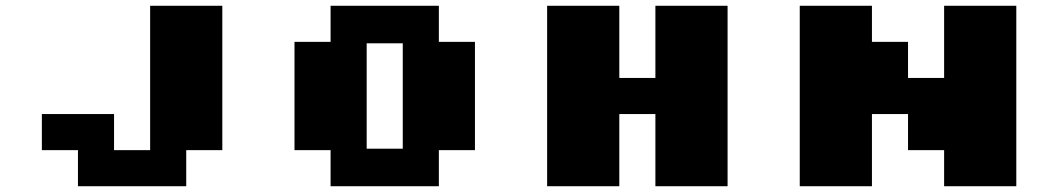

<svg xmlns="http://www.w3.org/2000/svg" viewBox="-20 -645 3665 665"><path d="M250 0V-125H125V-250H375V-125H500V-625H750V-125H625V0Z M1125 0V-125H1000V-500H1125V-625H1500V-500H1625V-125H1500V0ZM1250 -130H1375V-495H1250Z M1875 0V-625H2125V-375H2250V-625H2500V0H2250V-250H2125V0Z M2750 0V-625H3000V-500H3125V-375H3250V-625H3500V0H3250V-125H3125V-250H3000V0Z"/></svg>

Font: Silkscreen
Style: Bold
Weight: 700
Designer: Jason Kottke
Foundry: Jason Kottke
Version: Version 1.001; ttfautohint (v1.8.4.7-5d5b)